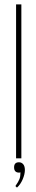

<svg xmlns="http://www.w3.org/2000/svg" viewBox="-20 -719 162 872"><path d="M53 -699H77V0H53ZM73 64Q71 65 67 65Q44 65 44 41Q44 18 66 18Q78 18 85.5 27Q93 36 93 53Q93 72 83 95.5Q73 119 57 133L50 126Q64 106 68.5 94Q73 82 73 64Z"/></svg>

Font: Moniqa Thin Paragraph
Style: Regular
Weight: 100
Designer: Rajesh Rajput
Foundry: Rajesh Rajput
Version: Version 1.000